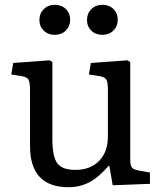

<svg xmlns="http://www.w3.org/2000/svg" viewBox="-20 -765 674 799"><path d="M265 14Q105 14 105 -157V-386Q105 -422 99 -433Q93 -444 71 -448L27 -455L35 -503L186 -514L198 -507V-186Q198 -113 218.5 -85.5Q239 -58 294 -58Q356 -58 392.5 -95.5Q429 -133 429 -197V-386Q429 -421 423.5 -432.5Q418 -444 395 -448L350 -455L358 -503L510 -514L522 -507V-101Q522 -77 528.5 -68.5Q535 -60 554 -56L604 -47V0L449 6L435 -75H432Q393 -29 353.5 -7.5Q314 14 265 14ZM406 -620Q378 -620 360 -637.5Q342 -655 342 -682Q342 -709 360 -727Q378 -745 406 -745Q434 -745 452 -727.5Q470 -710 470 -683Q470 -656 452 -638Q434 -620 406 -620ZM207 -620Q180 -620 162 -637.5Q144 -655 144 -682Q144 -709 162 -727Q180 -745 207 -745Q236 -745 254 -727.5Q272 -710 272 -683Q272 -656 254 -638Q236 -620 207 -620Z"/></svg>

Font: Literata 12pt
Style: Regular
Weight: 400
Designer: Latin by Veronika Burian and Jose Scaglione. Greek by Irene Vlachou. Cyrillic by Vera Evstafieva.
Foundry: TypeTogether
Version: Version 3.002